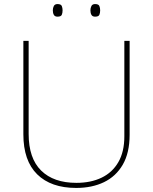

<svg xmlns="http://www.w3.org/2000/svg" viewBox="-20 -915 752 945"><path d="M618 -252Q618 -163 584.5 -105Q551 -47 492 -18.5Q433 10 355 10Q231 10 163 -57Q95 -124 95 -254V-714H121V-256Q121 -136 182.5 -75.5Q244 -15 356 -15Q427 -15 480 -40.5Q533 -66 562.5 -117Q592 -168 592 -244V-714H618ZM240 -864Q240 -876 245 -885.5Q250 -895 263 -895Q280 -895 284 -885.5Q288 -876 288 -864Q288 -851 284 -842Q280 -833 263 -833Q250 -833 245 -842Q240 -851 240 -864ZM425 -864Q425 -876 430 -885.5Q435 -895 448 -895Q465 -895 469 -885.5Q473 -876 473 -864Q473 -851 469 -842Q465 -833 448 -833Q435 -833 430 -842Q425 -851 425 -864Z"/></svg>

Font: Noto Sans Thai Thin
Style: Regular
Weight: 250
Designer: Monotype Design Team
Foundry: Monotype Imaging Inc.
Version: Version 2.001